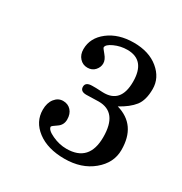

<svg xmlns="http://www.w3.org/2000/svg" viewBox="-96 -651 470 496"><g transform="rotate(30 138.5 -403.0)"><path d="M212.4 -414.6Q276.9 -396 276.9 -321.8Q276.9 -283.2 243.9 -255.9Q210.9 -228.5 160.4 -228.5Q109.9 -228.5 79.3 -251.7Q48.8 -274.9 48.8 -310.5Q48.8 -331.1 58.8 -343.8Q68.8 -356.4 83.5 -356.4Q98.1 -356.4 107.2 -346.4Q116.2 -336.4 116.2 -319.8Q116.2 -303.2 102.5 -294.2Q88.9 -285.2 88.4 -282.7Q88.4 -272.9 109.4 -263.2Q130.4 -253.4 151.9 -253.4Q219.7 -253.4 219.7 -327.1Q219.7 -400.9 163.6 -400.9L127 -399.9Q108.9 -399.9 108.9 -413.8Q108.9 -427.7 128.9 -427.7Q138.2 -427.7 140.1 -427.7L160.2 -426.8Q214.8 -424.8 214.8 -489.3Q214.8 -553.7 161.1 -553.7Q141.1 -553.7 122.8 -545.4Q104.5 -537.1 104.5 -528.3Q104.5 -526.4 114.5 -514.6Q124.5 -502.9 124.5 -491.7Q124.5 -480.5 116.2 -471.2Q107.9 -461.9 94 -461.9Q80.1 -461.9 70.8 -472.2Q61.5 -482.4 61.5 -498.5Q61.5 -532.2 91.3 -555.2Q121.1 -578.1 166.5 -578.1Q211.9 -578.1 240 -554.9Q268.1 -531.7 268.1 -498.5Q268.1 -465.3 254.2 -447.5Q240.2 -429.7 212.4 -414.6Z"/></g></svg>

Font: RIT Rachana
Style: Regular
Weight: 400
Designer: Hussain KH
Version: 1.4.7